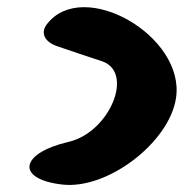

<svg xmlns="http://www.w3.org/2000/svg" viewBox="-20 -576 517 540"><path d="M112 -508C93 -484 105 -458 141 -446C175 -434 230 -416 266 -404C359 -374 289 -204 173 -177C35 -145 24 -72 155 -57C282 -42 456 -175 475 -300C502 -475 213 -640 112 -508Z"/></svg>

Font: Hussar Skorodowane
Style: Ky
Weight: 700
Foundry: Cannot Into Space Fonts
Version: Version 0.892